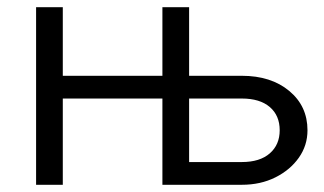

<svg xmlns="http://www.w3.org/2000/svg" viewBox="-20 -512 898 532"><path d="M430 0V-492H504V-51L492 -63H650Q700 -63 727.5 -87Q755 -111 755 -151Q755 -192 727.5 -215.5Q700 -239 650 -239H489V-302H650Q731 -302 781.5 -260Q832 -218 832 -151Q832 -109 808 -75Q784 -41 743 -20.5Q702 0 650 0ZM80 0V-492H154V0ZM139 -239V-302H445V-239Z"/></svg>

Font: Wix Madefor Display
Style: Regular
Weight: 400
Designer: Dalton Maag Ltd
Foundry: Dalton Maag Ltd
Version: Version 3.100